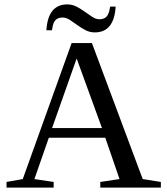

<svg xmlns="http://www.w3.org/2000/svg" viewBox="-20 -857 762 877"><path d="M225.1 -25.9V0H9.8V-25.9L84 -39.1L307.1 -660.2H399.9L631.8 -39.1L714.8 -25.9V0H438V-25.9L525.9 -39.1L460.9 -228H203.1L137.2 -39.1ZM330.1 -589.8 217.8 -272H445.8ZM413.1 -709Q389.6 -709 369.9 -719.5Q350.1 -730 332.5 -742.9Q314.9 -755.9 298.6 -766.4Q282.2 -776.9 266.1 -776.9Q250.5 -776.9 241 -771Q231.4 -765.1 226.1 -754.2Q220.7 -743.2 217.3 -718.8H191.9Q199.2 -836.9 287.1 -836.9Q310.5 -836.9 330.3 -826.4Q350.1 -815.9 367.9 -803Q385.7 -790 402.1 -779.5Q418.5 -769 434.1 -769Q455.1 -769 466.8 -781.2Q478.5 -793.5 482.9 -826.7H508.3Q501 -709 413.1 -709Z"/></svg>

Font: Times New Roman
Style: Regular
Weight: 400
Designer: Steve Matteson
Foundry: Ascender Corporation
Version: Version 2.00.3